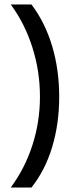

<svg xmlns="http://www.w3.org/2000/svg" viewBox="-20 -695 325 865"><path d="M28.3 150Q92.5 63.3 126.2 -41.7Q160 -146.7 160 -260Q160 -374.2 125.8 -481.7Q91.7 -589.2 28.3 -675H121.7Q183.3 -593.3 215 -487.1Q246.7 -380.8 246.7 -259.2Q246.7 -137.5 215 -32.5Q183.3 72.5 121.7 150Z"/></svg>

Font: Funnel Display
Style: Regular
Weight: 400
Designer: NORD ID, Kristian Moeller
Foundry: Dicotype
Version: Version 1.000